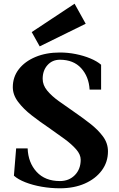

<svg xmlns="http://www.w3.org/2000/svg" viewBox="-20 -999 642 1035"><path d="M303 16Q253 16 204.5 7.5Q156 -1 116.5 -16.5Q77 -32 55 -52L67 -199H129Q132 -122 177.5 -72.5Q223 -23 303 -23Q352 -23 383.5 -55Q415 -87 415 -138Q415 -166 390.5 -194Q366 -222 327 -250.5Q288 -279 245 -309Q196 -342 151 -377Q106 -412 77.5 -450Q49 -488 49 -529Q49 -584 81.5 -626Q114 -668 171.5 -692Q229 -716 303 -716Q346 -716 388.5 -707.5Q431 -699 467 -684Q503 -669 525 -650V-516H463Q459 -586 417.5 -631.5Q376 -677 303 -677Q262 -677 236 -648Q210 -619 210 -574Q210 -540 234.5 -510.5Q259 -481 297.5 -453.5Q336 -426 378 -397Q423 -366 465.5 -333Q508 -300 535 -263.5Q562 -227 562 -183Q562 -125 528.5 -80Q495 -35 437 -9.5Q379 16 303 16ZM194 -749 151 -826 382 -979 442 -871Z"/></svg>

Font: Wittgenstein Extrabold
Style: Regular
Weight: 800
Designer: Jörg Drees
Foundry: Jörg Drees
Version: Version 1.303; ttfautohint (v1.8.4.7-5d5b)